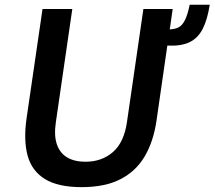

<svg xmlns="http://www.w3.org/2000/svg" viewBox="-20 -760 883 790"><path d="M316 10Q219 10 165 -23.2Q111 -56.5 93.8 -119.2Q76.5 -182 89 -271L155 -723H277.5L210 -258.5Q201.5 -202.5 214 -166.2Q226.5 -130 256.5 -112.2Q286.5 -94.5 331.5 -94.5Q398.5 -94.5 444.5 -134.2Q490.5 -174 502.5 -258.5L570 -723H690.5L678.5 -639Q700.5 -640 715.5 -648Q730.5 -656 741.2 -677.8Q752 -699.5 760.5 -740.5H843Q833.5 -679.5 814 -641.2Q794.5 -603 759.5 -586.2Q724.5 -569.5 668.5 -572.5L624 -264Q611.5 -178 575.5 -116.8Q539.5 -55.5 475.8 -22.8Q412 10 316 10Z"/></svg>

Font: Public Sans Thin SemiBold
Style: Italic
Weight: 600
Italic angle: -8°
Version: Version 2.001